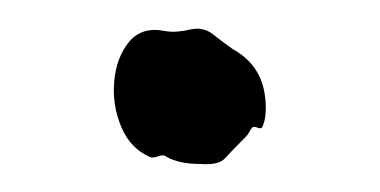

<svg xmlns="http://www.w3.org/2000/svg" viewBox="-20 -569 271 137"><path d="M169 -501Q170 -494 169.5 -488Q169 -482 167 -478Q166 -477 163.5 -478Q161 -479 160 -478Q159 -477 158 -475Q157 -473 155 -471Q145 -461 140.5 -456Q136 -451 123 -452Q108 -452 99 -457Q97 -459 93 -457.5Q89 -456 87 -457Q73 -463 66.5 -478.5Q60 -494 61.5 -511Q63 -528 72 -539Q81 -550 97 -547Q102 -546 107 -546.5Q112 -547 116 -548Q125 -550 132 -544.5Q139 -539 146 -534Q166 -523 169 -501Z"/></svg>

Font: Slackside One
Style: Regular
Weight: 400
Version: Version 1.000